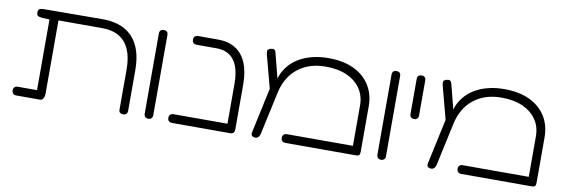

<svg xmlns="http://www.w3.org/2000/svg" viewBox="-48 -917 3689 1257"><g transform="rotate(10 1797.0 -288.0)"><path d="M85 10Q75 10 68.5 6.5Q62 3 58.5 -3.5Q55 -10 55 -19Q55 -29 58.5 -35Q62 -41 68.5 -44.5Q75 -48 84 -48H212V-535L220 -518Q187 -518 167.5 -519.5Q148 -521 139.5 -524.5Q131 -528 128.5 -533.5Q126 -539 126 -547Q126 -565 134 -571.5Q142 -578 172 -578L549 -580Q639 -581 700 -548Q761 -515 792 -449.5Q823 -384 823 -286V-20Q823 -10 820 -3.5Q817 3 810.5 6.5Q804 10 795 10Q786 10 779.5 7.5Q773 5 769.5 -0.5Q766 -6 766 -13V-283Q766 -362 743 -415Q720 -468 674.5 -495Q629 -522 561 -522H271V-39Q271 -15 263.5 -2.5Q256 10 241 10Z M961 10Q952 10 946 6.5Q940 3 936.5 -3.5Q933 -10 933 -19V-552Q933 -561 936.5 -567.5Q940 -574 946.5 -577Q953 -580 962 -580Q971 -580 977.5 -576.5Q984 -573 987 -567Q990 -561 990 -551V-18Q990 -9 986.5 -3Q983 3 977 6.5Q971 10 961 10Z M1507 10Q1498 10 1491.5 7.5Q1485 5 1481.5 -0.5Q1478 -6 1478 -13V-313Q1478 -382 1460.5 -428.5Q1443 -475 1408.5 -498.5Q1374 -522 1323 -522H1190Q1180 -522 1173.5 -525.5Q1167 -529 1163.5 -535.5Q1160 -542 1160 -551Q1160 -561 1163.5 -567Q1167 -573 1173.5 -576.5Q1180 -580 1189 -580H1320Q1391 -580 1438.5 -550Q1486 -520 1510.5 -461.5Q1535 -403 1535 -316V-20Q1535 -10 1532 -3.5Q1529 3 1522.5 6.5Q1516 10 1507 10ZM1120 10Q1110 10 1103.5 6.5Q1097 3 1093.5 -3.5Q1090 -10 1090 -19Q1090 -29 1093.5 -35Q1097 -41 1103.5 -44.5Q1110 -48 1119 -48H1508L1507 10Z M2369 -320V-19Q2369 -8 2366.5 -1.5Q2364 5 2358 7.5Q2352 10 2341 10H1873Q1864 10 1857.5 6.5Q1851 3 1847.5 -3.5Q1844 -10 1844 -19Q1844 -29 1847.5 -35Q1851 -41 1857.5 -44.5Q1864 -48 1874 -48H2312V-317Q2312 -380 2280 -427.5Q2248 -475 2189 -501.5Q2130 -528 2047 -528Q1990 -528 1943.5 -512.5Q1897 -497 1861 -468Q1825 -439 1801.5 -398.5Q1778 -358 1767 -309L1705 -23Q1703 -13 1698.5 -5.5Q1694 2 1688 6Q1682 10 1674 10Q1658 10 1650.5 2Q1643 -6 1646 -19L1725 -386L1746 -384Q1754 -420 1772.5 -451Q1791 -482 1818.5 -507Q1846 -532 1882 -549.5Q1918 -567 1961.5 -576.5Q2005 -586 2056 -586Q2154 -586 2224 -553Q2294 -520 2331.5 -460Q2369 -400 2369 -320ZM1714 -310 1653 -540Q1651 -550 1650.5 -558Q1650 -566 1655 -571.5Q1660 -577 1671 -580Q1687 -584 1694.5 -580Q1702 -576 1704.5 -568.5Q1707 -561 1708 -556L1756 -368Z M2508 10Q2499 10 2493 6.5Q2487 3 2483.5 -3.5Q2480 -10 2480 -19V-552Q2480 -561 2483.5 -567.5Q2487 -574 2493.5 -577Q2500 -580 2509 -580Q2518 -580 2524.5 -576.5Q2531 -573 2534 -567Q2537 -561 2537 -551V-18Q2537 -9 2533.5 -3Q2530 3 2524 6.5Q2518 10 2508 10Z M2675 -290Q2666 -290 2660 -293.5Q2654 -297 2650.5 -303.5Q2647 -310 2647 -319V-552Q2647 -561 2650.5 -567.5Q2654 -574 2660.5 -577Q2667 -580 2676 -580Q2685 -580 2691.5 -576.5Q2698 -573 2701 -567Q2704 -561 2704 -551V-318Q2704 -309 2700.5 -303Q2697 -297 2691 -293.5Q2685 -290 2675 -290Z M3538 -320V-19Q3538 -8 3535.5 -1.5Q3533 5 3527 7.5Q3521 10 3510 10H3042Q3033 10 3026.5 6.5Q3020 3 3016.5 -3.5Q3013 -10 3013 -19Q3013 -29 3016.5 -35Q3020 -41 3026.5 -44.5Q3033 -48 3043 -48H3481V-317Q3481 -380 3449 -427.5Q3417 -475 3358 -501.5Q3299 -528 3216 -528Q3159 -528 3112.5 -512.5Q3066 -497 3030 -468Q2994 -439 2970.5 -398.5Q2947 -358 2936 -309L2874 -23Q2872 -13 2867.5 -5.5Q2863 2 2857 6Q2851 10 2843 10Q2827 10 2819.5 2Q2812 -6 2815 -19L2894 -386L2915 -384Q2923 -420 2941.5 -451Q2960 -482 2987.5 -507Q3015 -532 3051 -549.5Q3087 -567 3130.5 -576.5Q3174 -586 3225 -586Q3323 -586 3393 -553Q3463 -520 3500.5 -460Q3538 -400 3538 -320ZM2883 -310 2822 -540Q2820 -550 2819.5 -558Q2819 -566 2824 -571.5Q2829 -577 2840 -580Q2856 -584 2863.5 -580Q2871 -576 2873.5 -568.5Q2876 -561 2877 -556L2925 -368Z"/></g></svg>

Font: Fredoka Expanded Light
Style: Regular
Weight: 300
Width: 7
Designer: Ben Nathan
Foundry: Milena B. Brandão, Ben Nathan
Version: Version 2.001